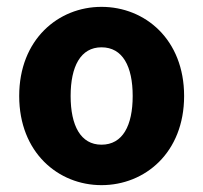

<svg xmlns="http://www.w3.org/2000/svg" viewBox="-20 -528 593 560"><path d="M36 -248C36 -83 150 12 276 12C403 12 517 -83 517 -248C517 -413 403 -508 276 -508C150 -508 36 -413 36 -248ZM367 -248C367 -162 338 -106 276 -106C215 -106 186 -162 186 -248C186 -334 215 -390 276 -390C338 -390 367 -334 367 -248Z"/></svg>

Font: Cambridge Sans Bold
Style: Regular
Weight: 700
Version: Version 2.020;PS 002.020;hotconv 1.0.88;makeotf.lib2.5.64775